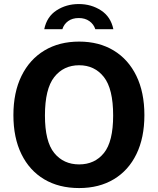

<svg xmlns="http://www.w3.org/2000/svg" viewBox="-20 -944 800 974"><path d="M381.5 10Q279 10 204.2 -34.5Q129.5 -79 88.8 -162Q48 -245 48 -360Q48 -475.5 89.2 -559.2Q130.5 -643 205.5 -688Q280.5 -733 381.5 -733Q482 -733 556.5 -688Q631 -643 671.8 -559.2Q712.5 -475.5 712.5 -360Q712.5 -245.5 672.2 -162.5Q632 -79.5 557.5 -34.8Q483 10 381.5 10ZM381.5 -110Q460.5 -110 507.2 -167.8Q554 -225.5 554 -358Q554 -493.5 507 -553.2Q460 -613 381.5 -613Q302.5 -613 255.2 -553Q208 -493 208 -358Q208 -225.5 255.2 -167.8Q302.5 -110 381.5 -110ZM555 -796Q542 -859 492.5 -891.2Q443 -923.5 379.5 -923.5Q316.5 -923.5 267 -891.5Q217.5 -859.5 204.5 -796H296.5Q304 -821 325.5 -836.8Q347 -852.5 379.5 -852.5Q411.5 -852.5 433.5 -836.8Q455.5 -821 463.5 -796Z"/></svg>

Font: Public Sans
Style: Bold
Weight: 700
Designer: The Public Sans project authors (U.S. Web Design System). Libre Franklin designed by Pablo Impallari and Rodrigo Fuenzal
Version: Version 1.008; ttfautohint (v1.8.1) -l 8 -r 50 -G 200 -x 14 